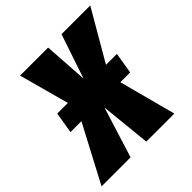

<svg xmlns="http://www.w3.org/2000/svg" viewBox="-234 -839 983 983"><g transform="rotate(-45 257.0 -348.0)"><path d="M485 -424 466 -309H395L477 0H274L246 -275L160 0H-50L113 -309H34L53 -424H130L56 -696H259L275 -456L356 -696H564L406 -424Z"/></g></svg>

Font: Fira Sans Extra Condensed Black
Style: Italic
Weight: 900
Width: 3
Italic angle: -8°
Designer: Carrois Corporate & Edenspiekermann AG
Foundry: Carrois Corporate GbR & Edenspiekermann AG
Version: Version 4.203